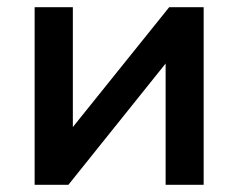

<svg xmlns="http://www.w3.org/2000/svg" viewBox="-20 -515 664 535"><path d="M76.5 0V-495H183V-161L451.5 -495H547.5V0H441.5V-338L170.5 0Z"/></svg>

Font: Geologica EX
Style: Regular
Weight: 400
Designer: Sindre Bremnes, Frode Helland
Foundry: Monokrom Skriftforlag AS
Version: Version 1.010;gftools[0.9.28]